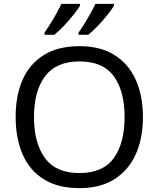

<svg xmlns="http://www.w3.org/2000/svg" viewBox="-20 -964 821 994"><path d="M720 -358Q720 -247 682.5 -164.5Q645 -82 572 -36Q499 10 391 10Q280 10 206.5 -36Q133 -82 97 -165Q61 -248 61 -359Q61 -469 97 -551Q133 -633 206.5 -679Q280 -725 392 -725Q499 -725 572 -679.5Q645 -634 682.5 -551.5Q720 -469 720 -358ZM156 -358Q156 -223 213 -145.5Q270 -68 391 -68Q513 -68 569 -145.5Q625 -223 625 -358Q625 -493 569 -569.5Q513 -646 392 -646Q271 -646 213.5 -569.5Q156 -493 156 -358ZM570 -934Q560 -917 537 -888Q514 -859 487 -830.5Q460 -802 437 -784H387V-796Q401 -815 417 -841Q433 -867 448.5 -894.5Q464 -922 474 -944H570ZM394 -934Q384 -917 361 -888Q338 -859 311 -830.5Q284 -802 261 -784H211V-796Q232 -825 257 -867.5Q282 -910 298 -944H394Z"/></svg>

Font: Noto Sans Batak
Style: Regular
Weight: 400
Designer: Monotype Design Team
Foundry: Monotype Imaging Inc.
Version: Version 2.002; ttfautohint (v1.8.4.7-5d5b)